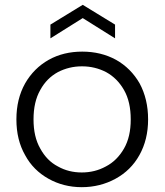

<svg xmlns="http://www.w3.org/2000/svg" viewBox="-20 -768 682 796"><path d="M319 8C319 8 319 8 319 8C370 8 417 -4 459 -27C501 -50 534 -82 558 -125C582 -168 594 -217 594 -273C594 -273 594 -273 594 -273C594 -330 582 -379 559 -422C535 -464 502 -497 461 -520C419 -543 372 -554 321 -554C321 -554 321 -554 321 -554C270 -554 223 -543 182 -520C141 -497 108 -464 84 -422C60 -379 48 -330 48 -273C48 -273 48 -273 48 -273C48 -216 60 -167 84 -125C107 -82 140 -50 181 -27C222 -4 268 8 319 8ZM319 -53C319 -53 319 -53 319 -53C283 -53 250 -61 220 -78C189 -94 165 -119 147 -152C128 -185 119 -225 119 -273C119 -273 119 -273 119 -273C119 -321 128 -362 147 -395C165 -428 189 -452 220 -469C251 -485 284 -493 320 -493C320 -493 320 -493 320 -493C356 -493 389 -485 420 -469C451 -452 475 -428 494 -395C513 -362 522 -321 522 -273C522 -273 522 -273 522 -273C522 -225 513 -185 494 -152C475 -119 450 -94 419 -78C388 -61 355 -53 319 -53ZM457 -609C457 -609 457 -666 457 -666C457 -666 323 -748 323 -748C323 -748 189 -666 189 -666C189 -666 189 -609 189 -609C189 -609 323 -693 323 -693C323 -693 457 -609 457 -609Z"/></svg>

Font: wox.body
Style: Regular
Weight: 500
Designer: Ninad Kale (Devanagari), Jonny Pinhorn (Latin)
Foundry: Indian Type Foundry
Version: ""